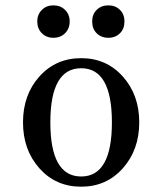

<svg xmlns="http://www.w3.org/2000/svg" viewBox="-20 -685 606 717"><path d="M384.8 -665Q411.1 -665 428.2 -647.9Q444.8 -631.3 444.8 -605Q444.8 -577.6 428.2 -561Q411.1 -543.9 384.8 -543.9Q357.9 -543.9 340.8 -561Q324.2 -577.6 324.2 -605Q324.2 -631.3 340.8 -647.9Q357.9 -665 384.8 -665ZM179.2 -665Q206.1 -665 223.1 -647.9Q240.2 -630.9 240.2 -605Q240.2 -578.1 223.1 -561Q206.1 -543.9 179.2 -543.9Q153.3 -543.9 136.2 -561Q119.1 -578.1 119.1 -605Q119.1 -630.9 136.2 -647.9Q153.3 -665 179.2 -665ZM283.2 -25.9Q397.9 -25.9 397.9 -228Q397.9 -430.2 283.2 -430.2Q168 -430.2 168 -228Q168 -25.9 283.2 -25.9ZM283.2 12.2Q188.5 12.2 127.2 -56.4Q65.9 -125 65.9 -228Q65.9 -331.1 127.2 -399.4Q188.5 -467.8 283.2 -467.8Q377.4 -467.8 438.7 -399.2Q500 -330.6 500 -228Q500 -125.5 438.7 -56.6Q377.4 12.2 283.2 12.2Z"/></svg>

Font: New Heterodox Mono
Style: Book
Weight: 400
Designer: Hao Chi Kiang <hello@hckiang.com>, Alexey Kryukov <alexios@thessalonica.org.ru>
Version: Version 0.0.3